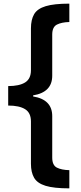

<svg xmlns="http://www.w3.org/2000/svg" viewBox="-20 -819 445 1055"><path d="M361 216Q276 216 230.5 202Q185 188 167.5 158Q150 128 150 81V-152Q150 -199 118 -219Q86 -239 25 -239V-346Q86 -346 118 -366Q150 -386 150 -433V-663Q150 -711 167.5 -741Q185 -771 231 -785Q277 -799 361 -799V-698Q319 -697 293 -684Q267 -671 267 -629V-403Q267 -312 162 -295V-289Q267 -272 267 -181V47Q267 89 292.5 102Q318 115 361 116Z"/></svg>

Font: Noto Sans Sinhala ExtraCondensed
Style: Bold
Weight: 700
Width: 2
Designer: Jelle Bosma - Monotype Design Team
Foundry: Monotype Imaging Inc.
Version: Version 2.006; ttfautohint (v1.8.4.7-5d5b)